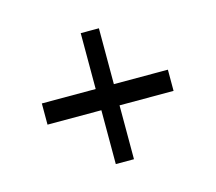

<svg xmlns="http://www.w3.org/2000/svg" viewBox="-67 -603 619 551"><g transform="rotate(-15 243.0 -327.5)"><path d="M214 -522H268V-356H428.5V-293H268V-133H214V-293H54V-356H214Z"/></g></svg>

Font: 3270 Nerd Font Mono SemCond
Style: Regular
Weight: 400
Monospace: yes
Version: Version 3.0.1;Nerd Fonts 3.1.1